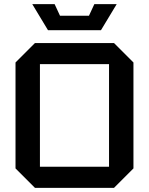

<svg xmlns="http://www.w3.org/2000/svg" viewBox="-20 -908 720 928"><path d="M55 -94V-606L149 -700H531L625 -606V-94L531 0H149ZM173 -598V-102H507V-598ZM436 -888H544L468 -762H212L136 -888H244L270 -832H410Z"/></svg>

Font: Tektur Medium
Style: Regular
Weight: 500
Designer: Adam Jagosz
Foundry: Adam Jagosz
Version: Version 1.005;gftools[0.9.30]